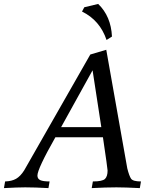

<svg xmlns="http://www.w3.org/2000/svg" viewBox="-75 -966 801 986"><path d="M643.1 0Q566.9 -3.9 522.9 -3.9Q468.3 -3.9 396 0L401.9 -34.2Q451.2 -34.2 464.4 -47.4Q477.5 -60.5 477.5 -90.3Q477.5 -99.6 453.6 -261.2H209.5Q117.2 -98.6 117.2 -64.5Q117.2 -47.9 131.6 -41Q146 -34.2 179.7 -34.2L173.8 0Q104.5 -3.9 54.7 -3.9Q14.6 -3.9 -54.7 0L-48.8 -34.2Q-14.6 -35.2 7.6 -47.9Q29.8 -60.5 49.3 -91.3L388.7 -686L470.7 -710.4L578.6 -101.6Q588.4 -62.5 598.1 -48.3Q607.9 -34.2 648.9 -34.2ZM445.3 -313 400.4 -605 238.8 -313ZM472.2 -760.7Q438 -861.8 346.2 -906.7L357.9 -928.7L429.2 -945.8Q495.1 -882.3 500 -778.3Z"/></svg>

Font: Kelvinch
Style: Italic
Weight: 400
Italic angle: -10°
Designer: Paul James Miller
Foundry: High-Logic / Made with FontCreator
Version: Version 3.40;July 22, 2017;FontCreator 11.0.0.2388 64-bit